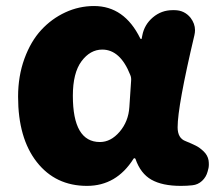

<svg xmlns="http://www.w3.org/2000/svg" viewBox="-20 -603 725 637"><path d="M268.6 13.7Q164.1 13.7 102.1 -65.4Q40 -144.5 40 -282.2Q40 -350.6 61 -408.2Q82 -465.8 116.7 -503.4Q151.4 -541 196.8 -562Q242.2 -583 292 -583Q392.6 -583 445.3 -475.6Q446.3 -473.6 448.2 -473.6Q450.2 -473.6 450.2 -475.6L452.1 -485.4Q459 -521.5 487.3 -545.4Q515.6 -569.3 552.7 -569.3H558.6Q591.8 -569.3 612.3 -543.9Q627 -524.4 627 -502.9Q627 -495.1 625 -486.3Q569.3 -251 569.3 -180.7Q569.3 -144.5 595.7 -134.8Q617.2 -126 629.9 -119.6Q642.6 -113.3 655.8 -100.6Q668.9 -87.9 671.9 -71.3Q672.9 -64.5 672.9 -57.6Q672.9 -45.9 668.9 -34.2Q664.1 -15.6 650.4 -2.9Q636.7 9.8 618.2 11.7Q600.6 13.7 580.1 13.7Q518.6 13.7 482.4 -6.8Q446.3 -27.3 429.7 -75.2Q428.7 -78.1 426.3 -78.1Q423.8 -78.1 422.9 -76.2Q366.2 13.7 268.6 13.7ZM311.5 -131.8Q347.7 -131.8 377 -166Q406.2 -200.2 409.2 -248L415 -335Q416 -345.7 412.1 -354.5Q378.9 -438.5 319.3 -438.5Q279.3 -438.5 250.5 -399.9Q221.7 -361.3 221.7 -285.2Q221.7 -131.8 311.5 -131.8Z"/></svg>

Font: Gen Jyuu GothicX Heavy
Style: Bold
Weight: 900
Designer: [Source Han Sans]
Ryoko NISHIZUKA  (kana & ideographs); Paul D. Hunt (Latin, Greek & Cyrillic); Wenlong ZHANG  (bopomofo
Version: Version 1.002.20150607